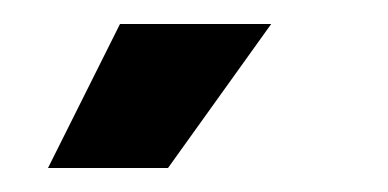

<svg xmlns="http://www.w3.org/2000/svg" viewBox="-20 -715 323 160"><path d="M120 -575H20L80 -695H206Z"/></svg>

Font: Bricolage Grotesque 96pt Medium
Style: Regular
Weight: 500
Designer: Mathieu Triay
Foundry: Atelier Triay
Version: Version 1.001; ttfautohint (v1.8.4.7-5d5b);gftools[0.9.33.de